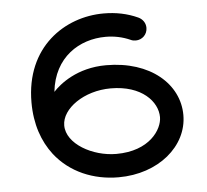

<svg xmlns="http://www.w3.org/2000/svg" viewBox="-46 -604 725 671"><g transform="rotate(-5 317.0 -268.5)"><path d="M506 -178C506 -135 460 -63 343 -63C260 -63 170 -113 170 -178C170 -237 249 -293 343 -293C452 -293 506 -232 506 -178ZM588 -178C588 -287 489 -375 334 -375C232 -375 170 -324 146 -298C159 -419 249 -474 341 -474C371 -474 400 -468 427 -456C433 -453 439 -452 445 -452C468 -452 486 -470 486 -493C486 -510 476 -524 461 -531C424 -548 384 -556 341 -556C205 -556 63 -463 63 -268C63 -191 85 -130 121 -83C174 -15 256 19 344 19C484 19 588 -69 588 -178Z"/></g></svg>

Font: Fabada
Style: Regular
Weight: 400
Designer: deFharo
Foundry: deFharo.com
Version: Version 4.000 2011 initial release